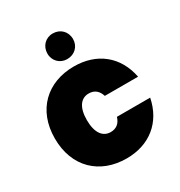

<svg xmlns="http://www.w3.org/2000/svg" viewBox="-183 -906 974 1040"><g transform="rotate(-30 303.5 -386.5)"><path d="M24 -281C24 -102 141 7 308 7C451 7 554 -75 582 -215H374C363 -178 339 -160 304 -160C256 -160 224 -200 224 -281C224 -361 256 -401 304 -401C341 -401 363 -381 374 -346H582C554 -487 451 -568 308 -568C141 -568 24 -459 24 -281ZM298 -620C345 -620 379 -654 379 -699C379 -746 345 -780 298 -780C253 -780 219 -746 219 -699C219 -654 253 -620 298 -620Z"/></g></svg>

Font: SVN-Poppins ExtraBold
Style: Regular
Weight: 800
Designer: Ninad Kale (Devanagari), Jonny Pinhorn (Latin)
Foundry: Indian Type Foundry
Version: Version 3.002 2017; ttfautohint (v1.8.3)